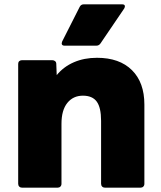

<svg xmlns="http://www.w3.org/2000/svg" viewBox="-20 -825 746 887"><path d="M64 24V-530Q64 -538 69 -542.5Q74 -547 82 -547H221Q229 -547 234.5 -542.5Q240 -538 240 -530L242 -478Q274 -517 321.5 -537.5Q369 -558 428 -558Q532 -558 589.5 -501Q647 -444 647 -342V24Q647 32 642 37Q637 42 629 42H465Q457 42 452 37Q447 32 447 24V-267Q447 -328 427 -355.5Q407 -383 363 -383Q318 -383 291 -349.5Q264 -316 264 -253V24Q264 32 259 37Q254 42 246 42H82Q74 42 69 37Q64 32 64 24ZM265 -625 267 -633 348 -793Q354 -805 367 -805H544Q557 -805 557 -796Q557 -792 554 -786L444 -624Q437 -614 425 -614H278Q265 -614 265 -625Z"/></svg>

Font: LINE Seed JP_TTF ExtraBold
Style: Regular
Weight: 800
Designer: LY Corporation & Fontrix & Fontworks
Version: Version 1.015